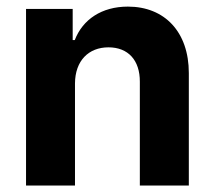

<svg xmlns="http://www.w3.org/2000/svg" viewBox="-20 -573 662 593"><path d="M211.6 -315.3C212 -385.7 253.9 -426.8 315 -426.8C375.7 -426.8 412.3 -387.1 411.9 -320.3V0H563.2V-347.3C563.2 -474.4 488.6 -552.6 375 -552.6C294 -552.6 235.4 -512.8 210.9 -449.2H204.5V-545.5H60.4V0H211.6Z"/></svg>

Font: Margiela Sans
Style: Bold
Weight: 700
Designer: Stefan Endress, Andreas Faust
Version: Version 1.100;FEAKit 1.0